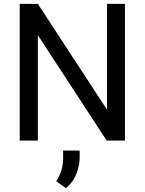

<svg xmlns="http://www.w3.org/2000/svg" viewBox="-20 -731 753 998"><path d="M629.4 -710.9V0H534.7L176.8 -548.3V0H82.5V-710.9H176.8L536.1 -161.1V-710.9ZM394 51.3V89.8Q394 128.4 376.7 172.9Q359.4 217.3 323.2 247.1L272 211.4Q290 183.6 299.1 154.3Q308.1 125 308.1 90.8V51.3Z"/></svg>

Font: Vazirmatn UI FD
Style: Regular
Weight: 400
Designer: Saber Rastikerdar
Foundry: Saber Rastikerdar
Version: Version 33.003